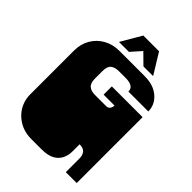

<svg xmlns="http://www.w3.org/2000/svg" viewBox="-253 -1000 1121 1121"><g transform="rotate(45 308.0 -439.0)"><path d="M218 6Q148 6 97.5 -33.5Q47 -73 33 -135Q32 -140 31 -146.5Q30 -153 29.5 -159.5Q29 -166 29 -170V-171Q29 -178 29 -179.5Q29 -181 29 -186.5Q29 -192 29 -209V-260Q29 -277 29 -281.5Q29 -286 29 -288Q29 -290 29 -296V-297Q29 -304 29 -305.5Q29 -307 29 -312.5Q29 -318 29 -334V-536Q29 -590 53.5 -632Q78 -674 121 -698Q164 -722 218 -722H426Q500 -722 543.5 -684Q587 -646 587 -591H423Q423 -636 356 -636H299Q267 -636 249 -621.5Q231 -607 231 -569V-506Q231 -469 249 -454Q267 -439 299 -439H390Q406 -439 414.5 -449.5Q423 -460 423 -476H333V-544H587V-334Q587 -318 587 -312.5Q587 -307 587 -305.5Q587 -304 587 -297V-296Q587 -290 587 -288Q587 -286 587 -281.5Q587 -277 587 -260V0H497V-113Q497 -139 484 -155.5Q471 -172 439 -172V-112Q439 -81 426 -54Q413 -27 383.5 -10.5Q354 6 302 6ZM179 -757 253 -884H383L461 -757H381L317 -820L261 -757Z"/></g></svg>

Font: Danfo
Style: Regular
Weight: 400
Designer: Seyi Olusanya, David Udoh, Eyiyemi Adegbite, Mirko Velimirović
Version: Version 1.000